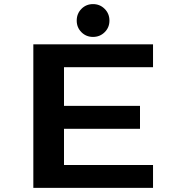

<svg xmlns="http://www.w3.org/2000/svg" viewBox="-20 -916 890 936"><path d="M354 -815.5Q354 -849.5 377 -872.8Q400 -896 433.5 -896Q467 -896 490.2 -872.8Q513.5 -849.5 513.5 -815.5Q513.5 -782 490.2 -759Q467 -736 433.5 -736Q400 -736 377 -759Q354 -782 354 -815.5ZM726 -588.5H292V-400H662.5V-288H292V-111.5H726V0H142.5V-700H726Z"/></svg>

Font: League Mono Wide SemiBold
Style: Regular
Weight: 600
Width: 8
Designer: Tyler Finck
Foundry: The League of Moveable Type / Tyler Finck
Version: Version 2.210